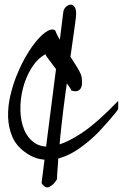

<svg xmlns="http://www.w3.org/2000/svg" viewBox="-20 -691 548 832"><path d="M253.9 -635.7Q254.9 -650.4 265.1 -660.6Q275.4 -670.9 286.6 -670.9Q297.9 -670.9 305.2 -657.7Q312.5 -644.5 308.6 -612.3Q306.6 -599.6 302.2 -564.9Q297.9 -530.3 291 -485.4Q288.1 -465.8 285.2 -445.3Q294.9 -430.7 302.7 -418Q315.4 -398.4 323.7 -382.8Q332 -367.2 333 -360.4Q335 -347.7 335.4 -334.5Q335.9 -321.3 331.5 -311.5Q327.1 -301.8 317.4 -297.4Q307.6 -293 289.1 -298.8Q288.1 -305.7 270.5 -328.1L269.5 -330.1Q267.6 -311.5 264.6 -294.9Q258.8 -250 254.4 -215.8Q250 -181.6 249 -168.9Q248 -164.1 246.1 -144.5Q244.1 -125 241.2 -98.6Q240.2 -83 238.3 -65.4Q280.3 -79.1 334 -114.3Q402.3 -160.2 492.2 -253.9V-219.7Q492.2 -216.8 480.5 -202.1Q468.8 -187.5 452.1 -168.5Q435.5 -149.4 418.5 -130.9Q401.4 -112.3 389.6 -101.6Q357.4 -71.3 320.8 -45.9Q284.2 -20.5 245.1 -7.8Q238.3 -5.9 232.4 -3.9Q231.4 4.9 231.4 14.6Q229.5 41 228 60.5Q226.6 80.1 227.5 85L220.7 94.7Q215.8 102.5 208.5 108.9Q201.2 115.2 192.9 119.1Q184.6 123 176.8 119.1Q172.9 117.2 166.5 110.8Q160.2 104.5 160.2 101.6L172.9 1Q168.9 1 165 0Q125 -3.9 85 -34.2Q48.8 -61.5 32.7 -100.1Q16.6 -138.7 15.1 -184.1Q13.7 -229.5 24.9 -277.3Q36.1 -325.2 54.7 -370.1Q73.2 -415 96.2 -453.6Q119.1 -492.2 142.6 -519Q166 -545.9 186.5 -557.1Q207 -568.4 219.7 -558.6Q221.7 -551.8 229.5 -536.1Q234.4 -528.3 239.3 -518.6ZM196.3 -426.8Q178.7 -449.2 176.8 -456.1Q141.6 -436.5 116.7 -396.5Q91.8 -356.4 79.6 -309.1Q67.4 -261.7 68.4 -213.4Q69.3 -165 85.4 -127.4Q101.6 -89.8 133.8 -69.3Q153.3 -57.6 179.7 -55.7L222.7 -391.6Q209 -410.2 196.3 -426.8Z"/></svg>

Font: Over the Rainbow
Style: Regular
Weight: 400
Designer: Kimberly Geswein
Foundry: Kimberly Geswein
Version: Version 1.002 2010